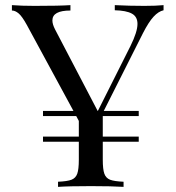

<svg xmlns="http://www.w3.org/2000/svg" viewBox="-20 -728 687 748"><path d="M617.2 -708V-688Q597.2 -683.6 578.1 -662.8Q559.1 -642.1 537.1 -599.1L384.3 -295.9H520.5V-275.9H380.4V-195.8H520.5V-175.8H380.4V-106Q380.4 -68.4 386.5 -51.3Q392.6 -34.2 408.9 -27.8Q425.3 -21.5 461.4 -20V0Q414.6 -2.9 334.5 -2.9Q248.5 -2.9 206.1 0V-20Q242.2 -21.5 258.5 -27.8Q274.9 -34.2 281 -51.3Q287.1 -68.4 287.1 -106V-175.8H147.5V-195.8H287.1V-256.8L276.9 -275.9H147.5V-295.9H266.1L84.5 -630.9Q65.9 -664.6 52.5 -675.8Q39.1 -687 26.4 -687V-708Q65.4 -705.1 114.3 -705.1Q211.4 -705.1 254.4 -708V-687Q184.1 -687 184.1 -648.4Q184.1 -633.8 194.3 -613.8L360.4 -295.9H361.3L488.3 -548.8Q515.6 -604 515.6 -634.8Q515.6 -663.1 493.7 -675Q471.7 -687 427.2 -688V-708Q484.4 -705.1 542.5 -705.1Q587.4 -705.1 617.2 -708Z"/></svg>

Font: Playfair Display SC
Style: Regular
Weight: 400
Designer: Claus Eggers Sørensen
Foundry: Claus Eggers Sørensen
Version: Version 1.004;PS 001.004;hotconv 1.0.70;makeotf.lib2.5.58329